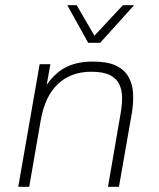

<svg xmlns="http://www.w3.org/2000/svg" viewBox="-20 -716 610 736"><path d="M50 0 132 -470H173L159 -391Q193 -439 235 -459.5Q277 -480 336 -480Q392 -480 424.5 -464.5Q457 -449 472.5 -421.5Q488 -394 490 -359.5Q492 -325 486 -286L436 0H394L443 -285Q448 -314 448 -342Q448 -370 437.5 -392.5Q427 -415 401.5 -428Q376 -441 330 -441Q252 -441 202 -394Q152 -347 136 -254L92 0ZM318 -552 238 -696H274L342 -579L451 -696H494L364 -552Z"/></svg>

Font: Gantari ExtraLight
Style: Italic
Weight: 250
Italic angle: -10°
Designer: Anugrah Pasau
Foundry: Lafontype
Version: Version 1.000